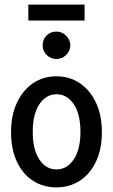

<svg xmlns="http://www.w3.org/2000/svg" viewBox="-20 -804 490 833"><path d="M225 9Q168 9 123.5 -19.5Q79 -48 53.5 -102Q28 -156 28 -231Q28 -305 54 -359.5Q80 -414 124 -443.5Q168 -473 225 -473Q281 -473 325.5 -443.5Q370 -414 396 -359.5Q422 -305 422 -231Q422 -156 396 -102Q370 -48 325.5 -19.5Q281 9 225 9ZM225 -69Q271 -69 300 -112.5Q329 -156 329 -232Q329 -309 300 -352Q271 -395 225 -395Q180 -395 151 -352Q122 -309 122 -232Q122 -156 150.5 -112.5Q179 -69 225 -69ZM225 -548Q200 -548 182.5 -565.5Q165 -583 165 -607Q165 -633 182 -650Q199 -667 225 -667Q249 -667 267 -649Q285 -631 285 -607Q285 -583 267 -565.5Q249 -548 225 -548ZM103 -715V-784H347V-715Z"/></svg>

Font: Inconsolata SemiCondensed SemiBold
Style: Regular
Weight: 600
Width: 4
Monospace: yes
Designer: Raph Levien, Cyreal, Brenton Simpson
Foundry: Raph Levien, Cyreal, Google
Version: Version 3.001; ttfautohint (v1.8.2.53-6de2)